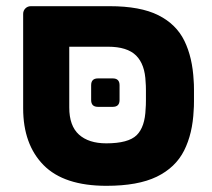

<svg xmlns="http://www.w3.org/2000/svg" viewBox="-20 -591 687 621"><path d="M324.4 10Q186.9 10 120.9 -57Q54.9 -124 54.9 -240.9V-545.9Q54.9 -556.5 62.1 -563.8Q69.4 -571 80 -571H334.4Q433.7 -571 491.9 -541.9Q550.1 -512.8 576.4 -458.9Q602.7 -405 606.4 -330.1Q607.4 -320.1 607.4 -301.3Q607.4 -282.5 607.4 -263.6Q607.4 -244.6 606.4 -234.6Q603.1 -158.9 575.4 -103.9Q547.6 -48.9 486.9 -19.4Q426.2 10 324.4 10ZM323.7 -127.4Q395 -127.4 422 -153.8Q449 -180.2 451 -239.6Q452 -249.6 452 -266.2Q452 -282.9 452 -299Q452 -315.1 451 -325.1Q449 -382.6 420.3 -411.3Q391.5 -439.9 329.4 -439.9H204V-243.4Q204 -184 235.4 -155.7Q266.9 -127.4 323.7 -127.4ZM296.8 -245.4Q274.8 -245.4 274.8 -267.4V-315.4Q274.8 -337.4 296.8 -337.4H344.7Q366.7 -337.4 366.7 -315.4V-267.4Q366.7 -245.4 344.7 -245.4Z"/></svg>

Font: Rubik Light
Style: Regular
Weight: 300
Designer: Hubert and Fischer
Foundry: Hubert and Fischer
Version: Version 2.300;gftools[0.9.30]